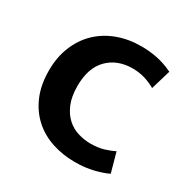

<svg xmlns="http://www.w3.org/2000/svg" viewBox="-120 -592 696 710"><g transform="rotate(30 227.5 -237.0)"><path d="M304 -78Q336 -78 360.5 -85.5Q385 -93 402 -102L425 -19Q403 -8 367 1Q331 10 288 10Q235 10 189 -5.5Q143 -21 109 -52Q75 -83 55.5 -129Q36 -175 36 -236Q36 -292 54.5 -338Q73 -384 106.5 -416.5Q140 -449 186.5 -466.5Q233 -484 289 -484Q320 -484 353 -478Q386 -472 424 -454L399 -370Q376 -383 352 -390Q328 -397 302 -397Q236 -397 196 -356.5Q156 -316 156 -239Q156 -194 169 -163Q182 -132 203 -113Q224 -94 250.5 -86Q277 -78 304 -78Z"/></g></svg>

Font: Mukta Mahee SemiBold
Style: Regular
Weight: 600
Designer: Shuchita Grover, Noopur Datye, Girish Dalvi, Yashodeep Gholap
Foundry: Ek Type
Version: Version 2.538;PS 1.000;hotconv 16.6.51;makeotf.lib2.5.65220;